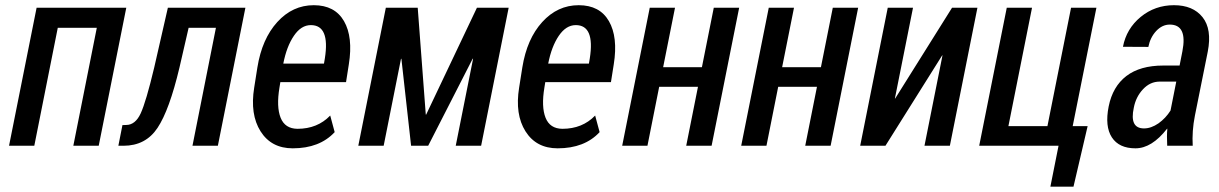

<svg xmlns="http://www.w3.org/2000/svg" viewBox="-20 -558 4666 735"><path d="M357.9 0H260.7L350.6 -451.7H201.2L111.3 0H14.6L120.1 -528.3H463.4Z M452.6 0H433.1L448.7 -79.1L462.9 -79.6Q498 -79.6 518.6 -124Q539.1 -168.5 570.3 -299.3L622.6 -528.3H919.4L814 0H716.8L806.6 -451.7H702.1L667 -299.3Q628.4 -136.7 583 -68.4Q537.6 0 452.6 0Z M1223.6 -334.5Q1243.7 -461.9 1169.9 -461.9Q1132.8 -461.9 1105 -420.9Q1077.1 -379.9 1064.5 -314.5H1220.2ZM1100.6 9.8Q1018.6 9.8 977.5 -55.2Q936.5 -120.1 953.1 -222.7L965.3 -299.8Q982.9 -409.2 1041.5 -473.6Q1100.1 -538.1 1181.2 -538.1Q1261.7 -538.1 1296.9 -477.1Q1332 -416 1315.4 -312L1304.7 -243.7H1053.2L1049.8 -222.7Q1037.6 -149.4 1054.2 -107.4Q1070.8 -65.4 1118.7 -64.9Q1195.3 -64.9 1244.1 -115.7L1261.2 -52.2Q1203.6 9.8 1100.6 9.8Z M1791 -333 1789.6 -333.5 1619.1 0H1553.7L1516.6 -333H1515.1L1448.7 0H1351.6L1457 -528.3H1579.1L1609.9 -119.6L1611.3 -119.1L1805.7 -528.3H1927.2L1821.8 0H1724.6Z M2237.8 -334.5Q2257.8 -461.9 2184.1 -461.9Q2147 -461.9 2119.1 -420.9Q2091.3 -379.9 2078.6 -314.5H2234.4ZM2114.7 9.8Q2032.7 9.8 1991.7 -55.2Q1950.7 -120.1 1967.3 -222.7L1979.5 -299.8Q1997.1 -409.2 2055.7 -473.6Q2114.3 -538.1 2195.3 -538.1Q2275.9 -538.1 2311 -477.1Q2346.2 -416 2329.6 -312L2318.8 -243.7H2067.4L2064 -222.7Q2051.8 -149.4 2068.4 -107.4Q2085 -65.4 2132.8 -64.9Q2209.5 -64.9 2258.3 -115.7L2275.4 -52.2Q2217.8 9.8 2114.7 9.8Z M2704.1 0H2606.9L2651.9 -225.6H2503.4L2458.5 0H2361.8L2467.3 -528.3H2564L2518.6 -300.8H2667L2712.4 -528.3H2809.6Z M3159.7 0H3062.5L3107.4 -225.6H2959L2914.1 0H2817.4L2922.9 -528.3H3019.5L2974.1 -300.8H3122.6L3168 -528.3H3265.1Z M3624.5 -528.3H3721.7L3616.2 0H3519L3587.9 -345.7L3586.9 -346.2L3369.6 0H3272.9L3378.4 -528.3H3475.1L3405.8 -181.2L3406.7 -180.7Z M3834 -528.3H3930.7L3840.3 -75.2H3989.7L4080.1 -528.3H4177.2L4086.4 -75.2H4143.6L4089.4 156.7H4001L4032.2 0H3728.5Z M4359.4 -66.4Q4386.7 -66.4 4415 -85.9Q4442.4 -105.5 4460.9 -134.8L4482.9 -245.6H4419.4Q4382.8 -245.6 4355.5 -216.3Q4328.1 -187 4320.3 -145.5Q4303.2 -66.4 4359.4 -66.4ZM4433.1 -307.1H4495.6L4506.3 -361.3Q4526.4 -463.9 4458 -463.9Q4429.2 -463.9 4406.2 -439.5Q4383.3 -415 4376 -378.4L4278.8 -378.9Q4292 -448.2 4346.7 -493.2Q4401.4 -538.1 4474.1 -538.1Q4546.9 -538.1 4583.5 -492.2Q4620.1 -446.3 4603.5 -360.4L4554.2 -115.2Q4542.5 -55.7 4545.9 0H4448.2Q4447.3 -19.5 4447.3 -35.2Q4447.3 -50.8 4448.7 -64.9L4447.8 -65.4Q4389.2 9.8 4326.7 9.8Q4263.7 9.8 4236.3 -32.2Q4209 -74.2 4224.1 -150.4Q4239.3 -226.6 4292 -267.1Q4344.7 -307.1 4433.1 -307.1Z"/></svg>

Font: RobotoCondensed-Italic
Style: Italic
Weight: 400
Designer: Google
Version: Version 1.200311; 2013